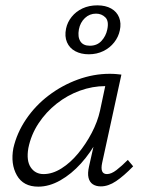

<svg xmlns="http://www.w3.org/2000/svg" viewBox="-20 -692 543 718"><path d="M123 6Q67 6 43 -36.5Q19 -79 30 -138Q43 -195 77.5 -246Q112 -297 162 -335Q212 -373 271 -394.5Q330 -416 390 -416Q404 -416 415 -415Q426 -414 434 -413L362 -83Q353 -41 380 -41Q396 -41 415.5 -56Q435 -71 458 -94L478 -70Q443 -34 414 -14.5Q385 5 357 5Q339 5 327 -3Q315 -11 311 -27.5Q307 -44 313 -70L352 -243L386 -277Q373 -222 346 -171.5Q319 -121 283 -81Q247 -41 205.5 -17.5Q164 6 123 6ZM143 -41Q176 -41 209.5 -62Q243 -83 272 -118Q301 -153 323 -195Q345 -237 354 -278L378 -391L406 -368Q400 -369 391 -369.5Q382 -370 374 -370Q326 -370 279 -353Q232 -336 192 -304.5Q152 -273 124 -230.5Q96 -188 86 -138Q78 -91 95 -66Q112 -41 143 -41ZM312 -489Q283 -489 261.5 -500.5Q240 -512 230.5 -534Q221 -556 227 -585Q232 -609 248 -629Q264 -649 288.5 -660.5Q313 -672 344 -672Q375 -672 396 -660Q417 -648 425.5 -626.5Q434 -605 428 -578Q423 -554 407 -533.5Q391 -513 366.5 -501Q342 -489 312 -489ZM316 -521Q343 -521 359.5 -539Q376 -557 381 -581Q388 -613 374 -627Q360 -641 339 -641Q315 -641 297.5 -624.5Q280 -608 275 -582Q270 -554 280.5 -537.5Q291 -521 316 -521Z"/></svg>

Font: Ysabeau Infant Light
Style: Italic
Weight: 300
Italic angle: -12°
Designer: Christian Thalmann (Catharsis Fonts)
Version: Version 2.001;gftools[0.9.30]; featfreeze: ss01,ss02,lnum